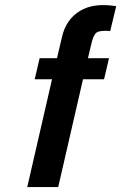

<svg xmlns="http://www.w3.org/2000/svg" viewBox="-20 -755 489 775"><path d="M425 -630Q381 -633 368.5 -622.5Q356 -612 348 -575L335 -520H420L400 -435H315L215 0H90L190 -435H120L140 -520H210L230 -605Q246 -676 302 -710.5Q358 -745 449 -730Z"/></svg>

Font: Miedinger
Style: Bold-Italic
Weight: 700
Italic angle: -13°
Version: Version 001.000